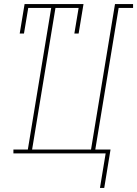

<svg xmlns="http://www.w3.org/2000/svg" viewBox="-20 -755 675 945"><path d="M472 170 500 0H46V-19H117L232 -716H119L98 -590H77L101 -735H391L367 -590H346L367 -716H253L138 -19H428L546 -735H635V-716H564L449 -19H524L493 170Z"/></svg>

Font: Iosevka HT Thin Extended
Style: Italic
Weight: 100
Width: 7
Italic angle: -9°
Monospace: yes
Designer: Belleve Invis
Foundry: Belleve Invis
Version: Version 32.3.0; ttfautohint (v1.8.4)